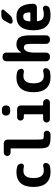

<svg xmlns="http://www.w3.org/2000/svg" viewBox="1090 -1900 819 3040"><g transform="rotate(-90 1500.0 -380.5)"><path d="M387.7 -106.4Q406.2 -111.3 423.3 -100.1Q440.4 -88.9 440.4 -70.3Q440.4 -44.9 425.8 -24.9Q411.1 -4.9 386.7 0Q335 9.8 299.8 9.8Q183.6 9.8 121.6 -57.6Q59.6 -125 59.6 -259.8Q59.6 -394.5 119.6 -462.4Q179.7 -530.3 294.9 -530.3Q330.1 -530.3 377.9 -519.5Q402.3 -514.6 416 -494.6Q429.7 -474.6 429.7 -450.2Q429.7 -430.7 413.6 -419.4Q397.5 -408.2 377 -413.1Q347.7 -419.9 315.4 -419.9Q200.2 -419.9 200.2 -259.8Q200.2 -96.7 320.3 -96.7Q353.5 -97.7 387.7 -106.4Z M894.5 -97.7Q917 -98.6 933.6 -84.5Q950.2 -70.3 950.2 -48.8Q950.2 -25.4 934.6 -8.8Q918.9 7.8 896.5 8.8Q881.8 9.8 849.6 9.8Q738.3 9.8 704.1 -22.5Q669.9 -54.7 669.9 -160.2V-614.3Q669.9 -623 662.1 -623H603.5Q580.1 -623 564.9 -638.7Q549.8 -654.3 549.8 -676.3Q549.8 -698.2 565.9 -714.4Q582 -730.5 603.5 -730.5H752.9Q776.4 -730.5 793 -713.4Q809.6 -696.3 809.6 -672.9V-190.4Q809.6 -122.1 818.8 -109.4Q828.1 -96.7 875 -96.7Q877.9 -96.7 884.3 -97.2Q890.6 -97.7 894.5 -97.7Z M1396.5 -107.4Q1418.9 -107.4 1434.6 -91.8Q1450.2 -76.2 1450.2 -52.7Q1450.2 -30.3 1434.6 -15.1Q1418.9 0 1396.5 0H1133.8Q1110.4 0 1095.2 -15.6Q1080.1 -31.2 1080.1 -52.7Q1080.1 -76.2 1096.2 -91.8Q1112.3 -107.4 1133.8 -107.4H1202.1Q1210 -107.4 1210 -116.2V-404.3Q1210 -413.1 1202.1 -413.1H1164.1Q1140.6 -413.1 1125.5 -428.7Q1110.4 -444.3 1110.4 -466.3Q1110.4 -488.3 1126 -503.9Q1141.6 -519.5 1164.1 -519.5H1293Q1316.4 -519.5 1333 -502.9Q1349.6 -486.3 1349.6 -462.9V-116.2Q1349.6 -107.4 1359.4 -107.4ZM1247.1 -759.8H1293Q1316.4 -759.8 1333 -742.7Q1349.6 -725.6 1349.6 -703.1V-686.5Q1349.6 -663.1 1333 -646.5Q1316.4 -629.9 1293 -629.9H1247.1Q1223.6 -629.9 1207 -647Q1190.4 -664.1 1190.4 -686.5V-703.1Q1190.4 -726.6 1207 -743.2Q1223.6 -759.8 1247.1 -759.8Z M1887.7 -106.4Q1906.2 -111.3 1923.3 -100.1Q1940.4 -88.9 1940.4 -70.3Q1940.4 -44.9 1925.8 -24.9Q1911.1 -4.9 1886.7 0Q1835 9.8 1799.8 9.8Q1683.6 9.8 1621.6 -57.6Q1559.6 -125 1559.6 -259.8Q1559.6 -394.5 1619.6 -462.4Q1679.7 -530.3 1794.9 -530.3Q1830.1 -530.3 1877.9 -519.5Q1902.3 -514.6 1916 -494.6Q1929.7 -474.6 1929.7 -450.2Q1929.7 -430.7 1913.6 -419.4Q1897.5 -408.2 1877 -413.1Q1847.7 -419.9 1815.4 -419.9Q1700.2 -419.9 1700.2 -259.8Q1700.2 -96.7 1820.3 -96.7Q1853.5 -97.7 1887.7 -106.4Z M2315.4 -530.3Q2394.5 -530.3 2427.2 -482.4Q2460 -434.6 2460 -309.6V-56.6Q2460 -33.2 2442.9 -16.6Q2425.8 0 2403.3 0H2381.8Q2358.4 0 2341.8 -17.1Q2325.2 -34.2 2325.2 -56.6V-290Q2325.2 -364.3 2312.5 -388.2Q2299.8 -412.1 2265.1 -412.1Q2230.5 -412.1 2208.5 -369.1Q2186.5 -326.2 2186.5 -237.3V-56.6Q2186.5 -33.2 2169.9 -16.6Q2153.3 0 2129.9 0H2107.4Q2084 0 2066.9 -17.1Q2049.8 -34.2 2049.8 -56.6V-693.4Q2049.8 -716.8 2066.9 -733.4Q2084 -750 2107.4 -750H2129.9Q2153.3 -750 2169.9 -732.9Q2186.5 -715.8 2186.5 -693.4V-456.1Q2186.5 -455.1 2188.5 -455.1Q2190.4 -455.1 2190.4 -456.1Q2237.3 -530.3 2315.4 -530.3Z M2814.5 -309.6Q2823.2 -309.6 2823.2 -318.4Q2822.3 -377 2807.1 -399.9Q2792 -422.9 2759.8 -422.9Q2720.7 -422.9 2703.1 -401.4Q2685.5 -379.9 2681.6 -318.4Q2681.6 -310.5 2690.4 -309.6ZM2759.8 -530.3Q2959 -530.3 2960 -261.7Q2960 -237.3 2942.4 -221.7Q2924.8 -206.1 2901.4 -206.1H2691.4Q2682.6 -206.1 2683.6 -198.2Q2690.4 -141.6 2716.8 -119.1Q2743.2 -96.7 2794.9 -96.7Q2833 -96.7 2877.9 -109.4Q2897.5 -114.3 2913.6 -102.1Q2929.7 -89.8 2929.7 -70.3Q2929.7 -44.9 2915 -25.4Q2900.4 -5.9 2876 -1Q2826.2 9.8 2775.4 9.8Q2663.1 9.8 2601.6 -58.1Q2540 -126 2540 -259.8Q2540 -530.3 2759.8 -530.3ZM2777.3 -769.5H2842.8Q2859.4 -769.5 2866.2 -754.9Q2873 -740.2 2862.3 -727.5L2778.3 -631.8Q2741.2 -589.8 2682.6 -589.8H2676.8Q2658.2 -589.8 2648.4 -606.4Q2638.7 -623 2648.4 -639.6L2692.4 -719.7Q2719.7 -769.5 2777.3 -769.5Z"/></g></svg>

Font: Rounded Mgen+ 1m bold
Style: Bold
Weight: 700
Designer: [Source Han Sans]
Ryoko NISHIZUKA  (kana & ideographs); Paul D. Hunt (Latin, Greek & Cyrillic); Wenlong ZHANG  (bopomofo
Version: Version 1.059.20150602